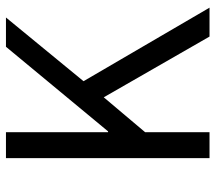

<svg xmlns="http://www.w3.org/2000/svg" viewBox="-58 -638 696 619"><g transform="rotate(-90 289.5 -328.0)"><path d="M89.7 0V-656.3H173.2V-327.1H176L448.7 -656.3H543.1L337.7 -406.2L574.8 0H481.6L285.8 -341L173.2 -207.5V0Z"/></g></svg>

Font: Source Sans 3 Variable
Style: Regular
Weight: 200
Designer: Paul D. Hunt
Foundry: Adobe Systems Incorporated
Version: Version 3.026